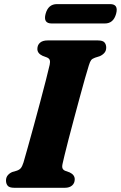

<svg xmlns="http://www.w3.org/2000/svg" viewBox="-20 -892 574 912"><path d="M277.5 -115.5Q273.5 -99 277.5 -91.2Q281.5 -83.5 291.5 -80L311 -73Q335 -61.5 335 -40.5Q335 -22 322.5 -11Q310 0 288 0H48.5Q24.5 0 16.5 -9.8Q8.5 -19.5 8.5 -34.5Q8.5 -49.5 17.2 -59.8Q26 -70 38.5 -75L60.5 -81.5Q73 -86 79.2 -93.8Q85.5 -101.5 91.5 -120Q99 -145.5 112 -192Q125 -238.5 140.5 -295Q156 -351.5 171 -408Q186 -464.5 198 -511.2Q210 -558 216 -584.5Q219 -598.5 216.2 -606.8Q213.5 -615 202 -619.5L182 -627Q157.5 -638.5 157.5 -659.5Q157.5 -678 170 -689Q182.5 -700 206.5 -700H444.5Q468.5 -700 476.5 -690.2Q484.5 -680.5 484.5 -666Q484.5 -650.5 475.5 -640.5Q466.5 -630.5 453.5 -625L431.5 -618Q418.5 -613.5 413 -606.5Q407.5 -599.5 402 -581.5Q394.5 -558 383 -517.2Q371.5 -476.5 358 -426.5Q344.5 -376.5 330.8 -325.5Q317 -274.5 305.5 -229.8Q294 -185 286.5 -154.2Q279 -123.5 277.5 -115.5ZM196.5 -826Q209 -872.5 250.5 -872.5H503Q544 -872.5 531.5 -826.5Q519 -780.5 478 -780.5H225.5Q184.5 -780.5 196.5 -826Z"/></svg>

Font: Fraunces 9pt Soft
Style: Bold Italic
Weight: 700
Italic angle: -16°
Version: Version 1.000;[b76b70a41]